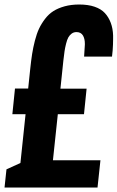

<svg xmlns="http://www.w3.org/2000/svg" viewBox="-31 -840 526 860"><path d="M-10.7 0 -2 -81.5 60.5 -109.9 83.5 -328.6H24.4L36.1 -443.4H95.2L104.5 -532.2Q108.4 -569.3 112.8 -597.7Q117.2 -626 125.2 -657.5Q133.3 -689 143.8 -711.4Q154.3 -733.9 170.9 -755.6Q187.5 -777.3 208.5 -790.5Q229.5 -803.7 258.8 -811.8Q288.1 -819.8 323.7 -819.8Q363.8 -819.8 392.8 -809.8Q421.9 -799.8 438.7 -781.5Q455.6 -763.2 465.1 -737.8Q474.6 -712.4 475.6 -681.2Q475.6 -673.3 475.6 -665Q475.6 -640.6 473.6 -614.3L470.7 -586.4H345.7Q348.1 -615.7 349.1 -640.1Q349.1 -642.6 349.1 -644.5Q349.1 -666 340.8 -680.7Q331.5 -696.3 311.5 -696.3Q299.3 -696.3 290 -689.5Q280.8 -682.6 275.1 -672.6Q269.5 -662.6 264.9 -644Q260.3 -625.5 258.1 -610.4Q255.9 -595.2 252.9 -569.3L239.7 -442.9H356.9L345.2 -328.6H228L206.1 -122.1H418.9L405.8 0Z"/></svg>

Font: Oswald
Style: Demi-Bold
Weight: 600
Designer: Vernon Adams
Foundry: Vernon Adams
Version: 3.0; ttfautohint (v0.94.23-7a4d-dirty) -l 8 -r 50 -G 200 -x 